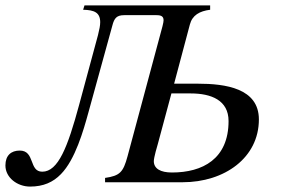

<svg xmlns="http://www.w3.org/2000/svg" viewBox="-55 -673 1036 709"><path d="M578 -328H649C725 -328 789 -303 789 -226C789 -86 693 -36 580 -36C538 -36 513 -50 513 -78C513 -91 526 -136 528 -142ZM588 -364 646 -582C655 -617 682 -632 721 -637V-653H257L252 -637C293 -636 315 -627 315 -591C315 -579 312 -564 307 -544L237 -285C195 -130 160 -39 101 -39C51 -39 75 -117 18 -117C-14 -117 -35 -99 -35 -62C-35 -17 9 16 56 16C105 16 141 0 170 -30C223 -84 253 -191 271 -256L360 -579C367 -606 376 -617 404 -617H523C541 -617 549 -612 549 -598C549 -594 548 -588 545 -576L416 -96C400 -37 388 -24 333 -16V0H619C775 0 901 -91 901 -232C901 -347 778 -364 675 -364Z"/></svg>

Font: XITS
Style: Italic
Weight: 400
Italic angle: -16.33°
Designer: MicroPress Inc., with final additions and corrections provided by Coen Hoffman, Elsevier (retired)
Version: Version 1.302